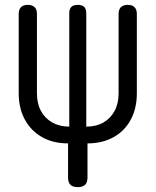

<svg xmlns="http://www.w3.org/2000/svg" viewBox="-20 -760 640 790"><path d="M300 10Q280 10 270 0.5Q260 -9 260 -30V-170Q199 -170 153.5 -195.5Q108 -221 82.5 -267.5Q57 -314 57 -376V-703Q57 -721 66.5 -730.5Q76 -740 94 -740Q113 -740 122.5 -730.5Q132 -721 132 -703V-376Q132 -334 148.5 -303.5Q165 -273 195 -256Q225 -239 265 -239V-705Q265 -723 273.5 -731.5Q282 -740 300 -740Q318 -740 326.5 -731.5Q335 -723 335 -705V-239Q376 -239 405.5 -256Q435 -273 451.5 -303.5Q468 -334 468 -376V-703Q468 -721 477.5 -730.5Q487 -740 506 -740Q524 -740 533.5 -730.5Q543 -721 543 -703V-376Q543 -314 518 -267.5Q493 -221 447 -195.5Q401 -170 340 -170V-30Q340 -9 330 0.5Q320 10 300 10Z"/></svg>

Font: Maple Mono Normal NL Light
Style: Regular
Weight: 300
Monospace: yes
Designer: subframe7536
Version: Version 7.000